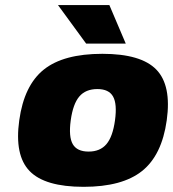

<svg xmlns="http://www.w3.org/2000/svg" viewBox="-20 -720 676 750"><path d="M379.9 -509.8Q530.8 -509.8 590.6 -448.2Q650.4 -386.7 631.3 -250Q612.3 -113.8 534.9 -52Q457.5 9.8 306.6 9.8Q155.3 9.8 95.7 -51.8Q36.1 -113.3 55.2 -250Q74.2 -386.7 151.1 -448.2Q228 -509.8 379.9 -509.8ZM326.2 -127.9Q371.1 -127.9 395.8 -157Q420.4 -186 429.2 -250Q438 -314 421.6 -343Q405.3 -372.1 360.4 -372.1Q314.5 -372.1 289.8 -343Q265.1 -314 256.3 -250Q247.6 -186 264.2 -157Q280.8 -127.9 326.2 -127.9ZM471.2 -549.8H316.4L206.5 -700.2H407.2Z"/></svg>

Font: Fivo Sans Black
Style: Regular
Weight: 900
Designer: Alexander Slobzheninov
Foundry: Alexander Slobzheninov
Version: 1.0